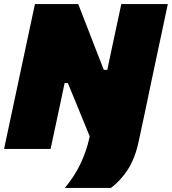

<svg xmlns="http://www.w3.org/2000/svg" viewBox="-28 -733 846 945"><path d="M291 192Q338.5 135.5 368 73.2Q397.5 11 411 -51L413.5 -62Q400 -95 386.2 -128.8Q372.5 -162.5 357 -200L306 -324H290L270 -229Q255 -159.5 244 -107.5Q233 -55.5 221 0H-8Q4 -56.5 15 -108Q26 -159.5 41 -230L93 -474Q108 -545.5 119.8 -600Q131.5 -654.5 144 -713H357Q379 -657 398 -607.8Q417 -558.5 435 -512L483 -389H500L518 -474Q533 -545 544.8 -599.5Q556.5 -654 569 -713H798Q785.5 -654.5 774 -600Q762.5 -545.5 747 -473L716 -327Q700.5 -252 685 -179.2Q669.5 -106.5 655 -39Q637 46.5 601.2 101.5Q565.5 156.5 518 192Z"/></svg>

Font: Commissioner Black
Style: Italic
Weight: 900
Italic angle: -12°
Designer: Kostas Bartsokas
Foundry: Kostas Bartsokas
Version: Version 1.000; ttfautohint (v1.8.3)